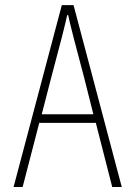

<svg xmlns="http://www.w3.org/2000/svg" viewBox="-20 -746 540 766"><path d="M146.5 -290H352.5L316.4 -433.6Q263.7 -629.9 252 -685.5H248Q236.3 -629.9 183.6 -433.6ZM427.7 0 362.3 -255.9H136.7L70.3 0H34.2L226.6 -725.6H273.4L465.8 0Z"/></svg>

Font: Gen Shin Gothic Monospace ExtraLight
Style: Regular
Weight: 200
Designer: [Source Han Sans]
Ryoko NISHIZUKA  (kana & ideographs); Paul D. Hunt (Latin, Greek & Cyrillic); Wenlong ZHANG  (bopomofo
Version: Version 1.002.20150607